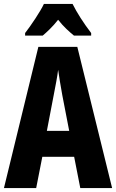

<svg xmlns="http://www.w3.org/2000/svg" viewBox="-20 -1017 587 971"><path d="M347 -997H202C185 -960 136 -887 107 -850V-837H196C214 -852 246 -881 274 -917C301 -882 332 -855 354 -837H441V-850C402 -901 369 -953 347 -997ZM386 -66H547L371 -780H174L0 -66H163L194 -224H355ZM295 -536 330 -355H217L252 -538C260 -579 270 -630 274 -664C280 -626 285 -588 295 -536Z"/></svg>

Font: Noto Sans Malayalam UI ExtraCondensed ExtraBold
Style: Regular
Weight: 800
Width: 2
Designer: Jelle Bosma - Monotype Design Team
Foundry: Monotype Imaging Inc.
Version: Version 2.104